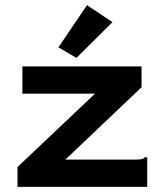

<svg xmlns="http://www.w3.org/2000/svg" viewBox="-20 -726 640 746"><path d="M48 -77 349 -362H67V-468H530V-387L234 -106H506Q522 -106 529.5 -107.5Q537 -109 543 -115H552V0H48ZM277 -501 207 -542 318 -706 417 -640Z"/></svg>

Font: Inconsolata Expanded ExtraBold
Style: Regular
Weight: 800
Width: 7
Monospace: yes
Designer: Raph Levien, Cyreal, Brenton Simpson
Foundry: Raph Levien, Cyreal, Google
Version: Version 3.001; ttfautohint (v1.8.2.53-6de2)